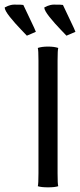

<svg xmlns="http://www.w3.org/2000/svg" viewBox="-106 -802 344 824"><path d="M47.9 -665.5Q47.4 -665.5 30 -657.7Q12.7 -649.9 9.3 -648.9Q8.8 -649.9 -16.1 -675.5Q-41 -701.2 -63.5 -729.2Q-85.9 -757.3 -85.9 -770Q-85.4 -770 -81.1 -772.2Q-76.7 -774.4 -71.8 -776.6Q-66.9 -778.8 -59.3 -780.5Q-51.8 -782.2 -44.9 -782.2Q-10.3 -782.2 -5.9 -780.8Q-4.9 -777.8 20.8 -724.6Q46.4 -671.4 47.9 -665.5ZM217.8 -665.5Q217.3 -665.5 200 -657.7Q182.6 -649.9 179.2 -648.9Q178.7 -649.9 153.8 -675.5Q128.9 -701.2 106.4 -729.2Q84 -757.3 84 -770Q84.5 -770 88.9 -772.2Q93.3 -774.4 98.1 -776.6Q103 -778.8 110.6 -780.5Q118.2 -782.2 125 -782.2Q159.7 -782.2 164.1 -780.8Q165 -777.8 190.7 -724.6Q216.3 -671.4 217.8 -665.5ZM59.1 -58.1V-542Q59.1 -587.4 56.2 -596.2Q73.7 -602.1 100.1 -602.1Q126.5 -602.1 144 -596.2Q141.1 -587.4 141.1 -542V-58.1Q141.1 -11.7 144 -2.9Q129.4 2 100.1 2Q70.8 2 56.2 -2.9Q59.1 -11.7 59.1 -58.1Z"/></svg>

Font: Nikodecs
Style: Medium
Weight: 500
Version: Version 0.29